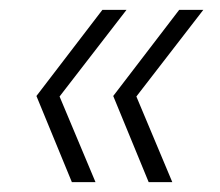

<svg xmlns="http://www.w3.org/2000/svg" viewBox="-20 -490 446 390"><path d="M282 -120 210 -295 344 -470H393L257 -294L330 -120ZM126 -120 54 -295 188 -470H237L101 -294L174 -120Z"/></svg>

Font: DM Sans ExtraLight
Style: Italic
Weight: 250
Italic angle: -10°
Designer: Colophon Foundry, Jonny Pinhorn
Foundry: Colophon Foundry
Version: Version 4.004;gftools[0.9.30]